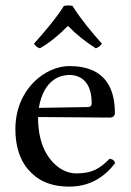

<svg xmlns="http://www.w3.org/2000/svg" viewBox="-20 -682 487 712"><path d="M386 -93C349 -55 320 -39 262 -39C226 -39 184 -60 153 -111C133 -144 121 -190 121 -248L387 -246C399 -246 406 -252 406 -263C406 -347 376 -437 237 -437C150 -437 37 -354 37 -202C37 -146 51 -92 84 -54C118 -14 165 10 237 10C313 10 367 -25 407 -77C404 -87 398 -92 386 -93ZM124 -282C143 -395 213 -404 237 -404C275 -404 320 -383 320 -299C320 -290 316 -285 305 -285ZM249 -660C238 -663 228 -662 217 -660C188 -614 142 -560 106 -520C112 -511 119 -505 128 -503C167 -525 200 -554 232 -586C262 -555 297 -527 335 -503C344 -505 353 -513 358 -520C322 -560 278 -613 249 -660Z"/></svg>

Font: Libertinus Math
Style: Regular
Weight: 400
Designer: Philipp H. Poll, Khaled Hosny
Foundry: Caleb Maclennan
Version: Version 7.050;RELEASE